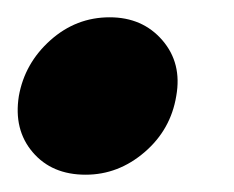

<svg xmlns="http://www.w3.org/2000/svg" viewBox="-31 -183 271 222"><path d="M68 19Q28.9 19 6.8 -7Q-15.4 -33 -9.2 -72Q-2.4 -110 27.3 -136.5Q57 -163 95.8 -163Q133.8 -163 156.7 -136.5Q179.6 -110 172.8 -72Q166.4 -33 136.1 -7Q105.8 19 68 19Z"/></svg>

Font: Winky Sans
Style: Italic
Weight: 400
Italic angle: -8.97852°
Designer: Simon Atzbach
Foundry: typofactur
Version: Version 1.205